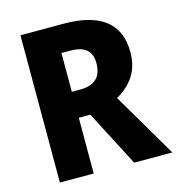

<svg xmlns="http://www.w3.org/2000/svg" viewBox="-106 -806 832 899"><g transform="rotate(-15 309.5 -357.0)"><path d="M282 -714Q551 -714 551 -505Q551 -437 520 -390Q489 -343 435 -313L619 0H434L294 -270H238V0H74V-714ZM280 -584H238V-396H280Q329 -396 356.5 -420Q384 -444 384 -497Q384 -540 359 -562Q334 -584 280 -584Z"/></g></svg>

Font: Noto Sans Hebrew SemiCondensed ExtraBold
Style: Regular
Weight: 800
Width: 4
Designer: Monotype Design Team
Foundry: Monotype Imaging Inc.
Version: Version 2.004; ttfautohint (v1.8.4.7-5d5b)